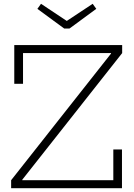

<svg xmlns="http://www.w3.org/2000/svg" viewBox="-20 -989 702 1009"><path d="M38.5 -42 563.5 -707.5V-722.5L622 -710L97 -44.5V-29ZM622 -752V-710H101V-548.5H55V-752ZM575.5 -203.5H621V0H38.5V-42H575.5ZM345 -839 486 -942.5 467 -969 331 -879 195.5 -969 176.5 -942.5 317.5 -839Z"/></svg>

Font: Hepta Slab ExtraLight Light
Style: Regular
Weight: 300
Version: Version 1.100